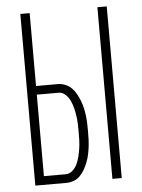

<svg xmlns="http://www.w3.org/2000/svg" viewBox="-53 -777 605 819"><g transform="rotate(-5 250.0 -367.5)"><path d="M395 0V-735H435V0ZM65 0V-735H105V-423H198Q215 -423 230.5 -416.5Q246 -410 257.5 -398.5Q269 -387 277 -372Q285 -357 291 -341.5Q297 -326 300.5 -310Q304 -294 306 -277.5Q308 -261 308.5 -244.5Q309 -228 309 -211Q309 -195 308.5 -178.5Q308 -162 306 -145.5Q304 -129 300.5 -112.5Q297 -96 291 -80.5Q285 -65 277 -50.5Q269 -36 257.5 -24Q246 -12 230.5 -6Q215 0 198 0ZM198 -37Q215 -37 228 -49Q241 -61 248 -76.5Q255 -92 259 -109Q263 -126 265.5 -143Q268 -160 268.5 -177Q269 -194 269 -211Q269 -228 268.5 -245.5Q268 -263 265.5 -280Q263 -297 259 -313.5Q255 -330 248 -345.5Q241 -361 228 -373.5Q215 -386 198 -386H105V-37Z"/></g></svg>

Font: Iosevka SS04 Extralight
Style: Regular
Weight: 200
Monospace: yes
Designer: Belleve Invis
Foundry: Belleve Invis
Version: Version 19.0.0; ttfautohint (v1.8.4)